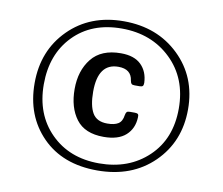

<svg xmlns="http://www.w3.org/2000/svg" viewBox="-78 -787 1035 893"><g transform="rotate(10 440.0 -340.5)"><path d="M78 -338Q78 -492 178.5 -592.5Q279 -693 437.5 -693Q596 -693 699 -593.5Q802 -494 802 -341Q802 -188 700 -88Q598 12 434.5 12Q271 12 174.5 -86Q78 -184 78 -338ZM121 -340Q121 -198 209 -110Q297 -22 437.5 -22Q578 -22 668.5 -108Q759 -194 759 -337Q759 -480 667 -569Q575 -658 433.5 -658Q292 -658 206.5 -570Q121 -482 121 -340ZM449 -480Q353 -480 353 -346Q353 -280 373 -245.5Q393 -211 443 -211Q477 -211 495 -222.5Q513 -234 517 -264Q519 -275 523 -279Q527 -283 538 -283H561Q572 -283 576 -279Q580 -275 579 -264Q577 -211 541.5 -179Q506 -147 437 -147Q348 -147 307 -201.5Q266 -256 266 -343Q266 -430 311.5 -487Q357 -544 450 -544Q513 -544 545.5 -512Q578 -480 580 -427Q580 -416 576 -412Q572 -408 561 -408H538Q527 -408 523 -412Q519 -416 517 -427Q510 -480 449 -480Z"/></g></svg>

Font: Crete Round
Style: Regular
Weight: 400
Designer: Veronika Burian
Foundry: TypeTogether
Version: Version 1.001